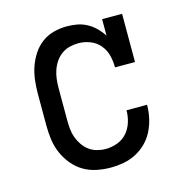

<svg xmlns="http://www.w3.org/2000/svg" viewBox="-85 -608 671 696"><g transform="rotate(-15 250.0 -260.0)"><path d="M247 8Q221 8 194.5 2.5Q168 -3 145.5 -16.5Q123 -30 106 -51Q89 -72 78.5 -96.5Q68 -121 64.5 -147.5Q61 -174 61 -200V-320Q61 -345 64 -370Q67 -395 75 -418.5Q83 -442 97 -463.5Q111 -485 131 -500Q151 -515 175.5 -521.5Q200 -528 225 -528Q225 -528 225 -528Q225 -528 225 -528Q245 -528 264 -524.5Q283 -521 300.5 -511.5Q318 -502 332 -488Q346 -474 356 -458V-520H431V-339H356Q356 -362 350.5 -384Q345 -406 330.5 -423.5Q316 -441 294.5 -449.5Q273 -458 250 -458Q234 -458 217.5 -454Q201 -450 187 -440Q173 -430 163.5 -416Q154 -402 148.5 -386Q143 -370 141 -353.5Q139 -337 139 -320V-200Q139 -183 140.5 -166.5Q142 -150 147.5 -134.5Q153 -119 162.5 -105Q172 -91 185 -81Q198 -71 214.5 -66.5Q231 -62 247 -62Q270 -62 291.5 -70Q313 -78 327.5 -94.5Q342 -111 349 -133Q356 -155 356 -177Q356 -177 356 -177.5Q356 -178 356 -178H433Q433 -178 433 -177.5Q433 -177 433 -176Q433 -152 427.5 -127.5Q422 -103 411 -81Q400 -59 382.5 -41.5Q365 -24 343 -12.5Q321 -1 296.5 3.5Q272 8 247 8Z"/></g></svg>

Font: Iosevka Slab
Style: Regular
Weight: 400
Monospace: yes
Designer: Belleve Invis
Foundry: Belleve Invis
Version: Version 11.2.4; ttfautohint (v1.8.3)